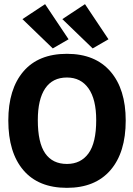

<svg xmlns="http://www.w3.org/2000/svg" viewBox="-20 -892 640 924"><path d="M302 12Q165 12 92.5 -73Q20 -158 20 -312Q20 -463 92.5 -548Q165 -633 302 -633Q438 -633 511.5 -548Q585 -463 585 -312Q585 -158 511.5 -73Q438 12 302 12ZM302 -103Q369 -103 406 -154Q443 -205 443 -314Q443 -414 406 -466.5Q369 -519 302 -519Q233 -519 197.5 -466.5Q162 -414 162 -314Q162 -205 197.5 -154Q233 -103 302 -103ZM234 -659 88 -800 197 -872 310 -703ZM426 -659 280 -800 389 -872 502 -703Z"/></svg>

Font: Inconsolata Expanded Black
Style: Regular
Weight: 900
Width: 7
Monospace: yes
Designer: Raph Levien, Cyreal, Brenton Simpson
Foundry: Raph Levien, Cyreal, Google
Version: Version 3.001; ttfautohint (v1.8.2.53-6de2)